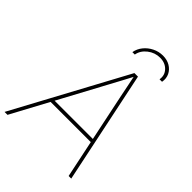

<svg xmlns="http://www.w3.org/2000/svg" viewBox="-275 -1048 1171 1171"><g transform="rotate(45 310.0 -463.0)"><path d="M-15.1 0 377.4 -727.5H408.2L560.1 0H537.6L419.9 -563.5Q412.1 -602.5 404.1 -641.6Q396 -680.7 388.2 -719.7H397Q376 -680.7 355.5 -641.6Q335 -602.5 313.5 -563.5L10.3 0ZM131.8 -241.7 135.7 -264.2H496.6L492.7 -241.7ZM425.8 -926.3Q461.4 -926.3 487.8 -910.6Q514.2 -895 527.1 -868.7Q540 -842.3 534.2 -809.1H512.7Q519.5 -849.1 492.9 -877Q466.3 -904.8 422.4 -904.8Q377.9 -904.8 342 -877Q306.2 -849.1 299.3 -809.1H278.3Q284.2 -842.3 305.7 -868.7Q327.1 -895 358.6 -910.6Q390.1 -926.3 425.8 -926.3Z"/></g></svg>

Font: Inter 16pt Thin
Style: Italic
Weight: 250
Italic angle: -9.3988°
Version: Version 4.001;git-66647c0bb